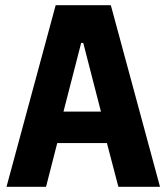

<svg xmlns="http://www.w3.org/2000/svg" viewBox="-20 -718 640 738"><path d="M595 0 406 -698H194L5 0H157L200 -168H391L435 0ZM368 -289H224L292 -553H300Z"/></svg>

Font: IBM Plex Mono
Style: Bold
Weight: 700
Monospace: yes
Designer: Mike Abbink, Paul van der Laan, Pieter van Rosmalen
Foundry: Bold Monday
Version: Version 2.004